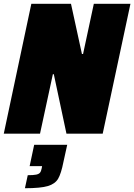

<svg xmlns="http://www.w3.org/2000/svg" viewBox="-28 -708 711 1017"><path d="M-8 0 138 -688H348L406 -422H412L469 -688H663L516 0H324L257 -315H252L184 0ZM193 183 195 172H129L153 59H328L308 150Q296 211 280 238.5Q264 266 225.5 277.5Q187 289 104 289L119 220Q149 220 163.5 217Q178 214 184 206.5Q190 199 193 183Z"/></svg>

Font: Saira Semi Condensed Black
Style: Italic
Weight: 900
Width: 4
Italic angle: -12°
Designer: Hector Gatti with collaboration of the Omnibus-Type team
Foundry: Omnibus-Type
Version: Version 1.001; ttfautohint (v1.8)